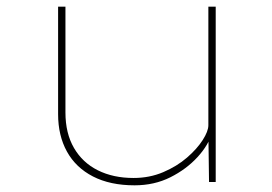

<svg xmlns="http://www.w3.org/2000/svg" viewBox="-20 -545 814 575"><path d="M383 10Q310 10 258.5 -16.5Q207 -43 180.5 -91Q154 -139 154 -203V-525H176V-208Q176 -146 201.5 -102Q227 -58 273 -35Q319 -12 380 -12Q428 -12 469 -29.5Q510 -47 540 -73Q570 -99 587 -125.5Q604 -152 604 -170V-525H626V0H606L604 -147L616 -150Q605 -111 571.5 -74.5Q538 -38 490 -14Q442 10 383 10Z"/></svg>

Font: Lexend Mega Thin
Style: Regular
Weight: 250
Version: Version 1.007